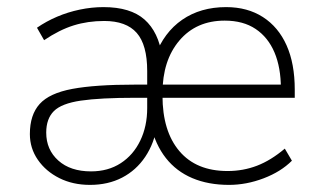

<svg xmlns="http://www.w3.org/2000/svg" viewBox="-20 -512 897 540"><path d="M233 8Q185 8 147 -11Q109 -30 86.5 -62.5Q64 -95 64 -135Q64 -189 91.5 -219.5Q119 -250 183.5 -262Q248 -274 359 -274H404V-237H361Q262 -237 207.5 -229Q153 -221 131.5 -199.5Q110 -178 110 -139Q110 -91 144 -60.5Q178 -30 236 -30Q284 -30 319.5 -53Q355 -76 374.5 -116.5Q394 -157 394 -208V-312Q394 -386 364.5 -419.5Q335 -453 273 -453Q227 -453 187 -440.5Q147 -428 104 -399L84 -434Q110 -452 140.5 -465Q171 -478 204.5 -485Q238 -492 271 -492Q347 -492 386.5 -457Q426 -422 436 -354H416Q441 -421 492.5 -456.5Q544 -492 616 -492Q676 -492 719.5 -464Q763 -436 786 -384.5Q809 -333 809 -260V-237H428V-274H786L770 -263Q770 -322 752 -364.5Q734 -407 699 -430.5Q664 -454 612 -454Q532 -454 484.5 -398Q437 -342 437 -250V-243Q437 -143 484.5 -87Q532 -31 620 -31Q664 -31 703 -46Q742 -61 781 -94L801 -60Q770 -29 721.5 -10.5Q673 8 624 8Q566 8 521 -11Q476 -30 446.5 -67.5Q417 -105 404 -160H422Q414 -109 388.5 -71Q363 -33 323.5 -12.5Q284 8 233 8Z"/></svg>

Font: Nunito Sans 12pt ExtraLight 12pt ExtraLight
Style: Regular
Weight: 250
Version: Version 3.101;gftools[0.9.27]